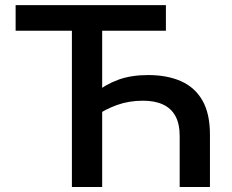

<svg xmlns="http://www.w3.org/2000/svg" viewBox="-20 -748 930 768"><path d="M572.3 -447.8Q648.9 -447.8 704.3 -423.1Q759.8 -398.4 789.8 -345.9Q819.8 -293.5 819.8 -209.5V0H698.7V-204.1Q698.7 -252.9 681.6 -283.9Q664.6 -314.9 631.8 -330.1Q599.1 -345.2 551.8 -345.2Q496.1 -345.2 447.8 -327.9Q399.4 -310.5 358.4 -281.2V-375Q402.3 -410.6 453.6 -429.2Q504.9 -447.8 572.3 -447.8ZM388.7 -647.5V0H267.6V-647.5ZM42.5 -625V-727.5H643.6V-625Z"/></svg>

Font: Inter Cardless
Style: Medium
Weight: 500
Designer: Rasmus Andersson
Foundry: rsms
Version: Version 4.001;git-9221beed3